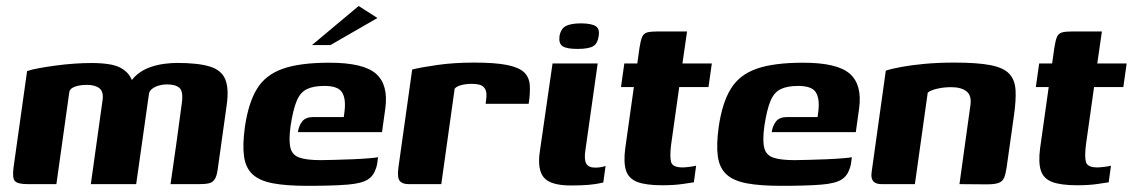

<svg xmlns="http://www.w3.org/2000/svg" viewBox="-20 -609 3746 635"><path d="M71.8 0Q38.4 0 29.3 -10.2Q20.3 -20.5 24.7 -54.6L69.6 -373.9Q86.2 -379.6 111.3 -384Q136.5 -388.5 165.8 -392.4Q195.2 -396.4 225.7 -398.5Q256.2 -400.6 282.6 -400.6Q322.2 -400.6 350.4 -394.8Q378.6 -388.9 397.1 -371.9Q415.5 -354.9 424.6 -321.4L403.2 -322.1Q414.9 -347.9 434.9 -363.7Q454.9 -379.6 478.4 -387.4Q501.8 -395.3 524.7 -398.1Q547.6 -400.9 565.1 -400.9Q634.5 -400.9 673.2 -389.2Q711.9 -377.6 724.8 -347.3Q737.6 -317.1 729.8 -261.8L700.1 -49.8Q697.4 -28.3 690.9 -17.4Q684.4 -6.4 672.5 -3.2Q660.5 0 639 0H544Q553.6 -66.7 563.1 -133.3Q572.6 -199.9 581.2 -266.7Q586.8 -306.1 573.8 -318Q560.8 -329.9 531.5 -329.9Q518.1 -329.9 504.9 -326Q491.8 -322.1 482.8 -315Q473.9 -308 472.6 -298.2L430.4 0H280.4L319.2 -277.6Q323.2 -305.2 309.2 -316.7Q295.1 -328.3 266.9 -328.3Q251.3 -328.3 239.1 -325.6Q226.9 -323 219.1 -318.3Q211.3 -313.5 209.3 -305L166.5 0Z M996.5 5.6Q926.9 5.6 882.8 -2.7Q838.7 -11 815.5 -32.3Q792.4 -53.6 787.1 -91.7Q781.7 -129.7 790 -189.7Q801.7 -269.5 830.1 -315.5Q858.4 -361.6 915.2 -381.6Q972 -401.6 1069.4 -401.6Q1182.6 -401.6 1223.9 -364.8Q1265.2 -328.1 1254.2 -249.3L1243.4 -171.9H965.3Q968.3 -193.4 979.7 -207.7Q991.1 -221.9 1016.9 -221.9H1117L1119.7 -243.2Q1124.2 -283.3 1111 -304Q1097.8 -324.8 1052.9 -324.8Q1016.3 -324.8 994.7 -314.1Q973 -303.5 961.2 -275.2Q949.3 -246.8 941 -192.4Q934.5 -144.6 940.5 -120.3Q946.5 -96 970.4 -87.7Q994.3 -79.4 1040.5 -79.4Q1057.8 -79.4 1086.8 -80.3Q1115.8 -81.1 1146.8 -82.3Q1177.7 -83.6 1201.1 -85.6Q1224.4 -87.5 1230.3 -89.1L1227.9 -70.7Q1226.2 -56.8 1219 -41.2Q1211.8 -25.5 1198 -16.4Q1178.2 -2.4 1129.5 1.6Q1080.8 5.6 996.5 5.6ZM1011.9 -460 1166.2 -589.2 1228.3 -549.5 1073 -460Z M1439.5 0H1331.7Q1310.2 0 1301.8 -11.1Q1293.3 -22.1 1297.7 -55.2L1343.2 -379Q1371.9 -386.4 1426.8 -394.2Q1481.7 -402 1547.9 -402Q1618 -402 1657.5 -394Q1696.9 -385.9 1713.6 -369.6Q1730.3 -353.3 1732.1 -327.6Q1734 -301.9 1728.5 -265.6H1586.1L1587.8 -279.6Q1591.2 -303.9 1584.3 -315Q1577.4 -326 1565.7 -328.9Q1554.1 -331.7 1540.7 -331.7Q1521.9 -331.7 1506.3 -327.8Q1490.6 -323.8 1483.7 -315.8Z M1868 4.4Q1801 4.4 1778.9 -21.7Q1756.7 -47.8 1765.2 -106.6L1807.4 -399H1956.7L1916.2 -113.1Q1911.2 -81.5 1918.9 -68.1Q1926.6 -54.6 1948.5 -54.6Q1961.8 -54.6 1971 -56.8Q1980.2 -59 1982.8 -60.3L1975.3 -5.4Q1970.6 -4.4 1959.5 -2.1Q1948.3 0.3 1926.6 2.3Q1904.9 4.4 1868 4.4ZM1890 -447.2Q1854.4 -447.2 1840.9 -456Q1827.3 -464.9 1830.4 -489.3Q1834.4 -513.4 1850.9 -522.6Q1867.5 -531.8 1903.4 -531.8Q1937.5 -531.1 1950.7 -522.1Q1964 -513 1959.9 -489.3Q1956.5 -464.9 1941.4 -456Q1926.3 -447.2 1890 -447.2Z M2169.8 3.7Q2115.8 3.7 2087.3 -7.4Q2058.8 -18.6 2050.3 -45.4Q2041.8 -72.2 2047.9 -118.7L2076.4 -321.1H2033.8L2044.8 -399H2087.7L2094.9 -450.3Q2098.6 -475.1 2103.7 -486.8Q2108.8 -498.6 2120.6 -501.8Q2132.3 -505 2155.6 -505H2252.3Q2251.6 -500.9 2250.8 -494.9Q2250 -488.9 2248.7 -480.1L2237 -399H2334.2L2323.2 -321.1H2226.4L2199.6 -130.9Q2194.6 -91.2 2199.5 -73.2Q2204.4 -55.3 2237.4 -55.3Q2246.6 -55.3 2261.4 -57.3Q2276.3 -59.3 2282.3 -61L2274.8 -6.1Q2267.8 -5.1 2239.2 -0.7Q2210.7 3.7 2169.8 3.7Z M2563.5 5.6Q2493.9 5.6 2449.8 -2.7Q2405.7 -11 2382.5 -32.3Q2359.4 -53.6 2354.1 -91.7Q2348.7 -129.7 2357 -189.7Q2368.7 -269.5 2397.1 -315.5Q2425.4 -361.6 2482.2 -381.6Q2539 -401.6 2636.4 -401.6Q2749.6 -401.6 2790.9 -364.8Q2832.2 -328.1 2821.2 -249.3L2810.4 -171.9H2532.3Q2535.3 -193.4 2546.7 -207.7Q2558.1 -221.9 2583.9 -221.9H2684L2686.7 -243.2Q2691.2 -283.3 2678 -304Q2664.8 -324.8 2619.9 -324.8Q2583.3 -324.8 2561.7 -314.1Q2540 -303.5 2528.2 -275.2Q2516.3 -246.8 2508 -192.4Q2501.5 -144.6 2507.5 -120.3Q2513.5 -96 2537.4 -87.7Q2561.3 -79.4 2607.5 -79.4Q2624.8 -79.4 2653.8 -80.3Q2682.8 -81.1 2713.8 -82.3Q2744.7 -83.6 2768.1 -85.6Q2791.4 -87.5 2797.3 -89.1L2794.9 -70.7Q2793.2 -56.8 2786 -41.2Q2778.8 -25.5 2765 -16.4Q2745.2 -2.4 2696.5 1.6Q2647.8 5.6 2563.5 5.6Z M2895.3 0Q2856.9 0 2862.7 -39.5L2909.6 -375.3Q2929.4 -381.9 2961.8 -387.8Q2994.3 -393.8 3038.8 -397.9Q3083.3 -402 3137.2 -402Q3213.2 -402 3256.5 -393.4Q3299.8 -384.9 3318.4 -364.5Q3337 -344.1 3338.8 -310.2Q3340.6 -276.3 3333.2 -225.2L3309.3 -56Q3306.2 -34.1 3301.1 -21.6Q3296 -9.2 3283.2 -4.3Q3270.5 0.7 3244.1 0.7L3153.2 0L3189.3 -259.9Q3194.3 -293.2 3176.5 -306.9Q3158.8 -320.7 3126 -320.7Q3102 -320.7 3080.7 -315.9Q3059.4 -311.2 3048.3 -302.8L3005.8 0Z M3541.8 3.7Q3487.8 3.7 3459.3 -7.4Q3430.8 -18.6 3422.3 -45.4Q3413.8 -72.2 3419.9 -118.7L3448.4 -321.1H3405.8L3416.8 -399H3459.7L3466.9 -450.3Q3470.6 -475.1 3475.7 -486.8Q3480.8 -498.6 3492.6 -501.8Q3504.3 -505 3527.6 -505H3624.3Q3623.6 -500.9 3622.8 -494.9Q3622 -488.9 3620.7 -480.1L3609 -399H3706.2L3695.2 -321.1H3598.4L3571.6 -130.9Q3566.6 -91.2 3571.5 -73.2Q3576.4 -55.3 3609.4 -55.3Q3618.6 -55.3 3633.4 -57.3Q3648.3 -59.3 3654.3 -61L3646.8 -6.1Q3639.8 -5.1 3611.2 -0.7Q3582.7 3.7 3541.8 3.7Z"/></svg>

Font: Genos Thin
Style: Italic
Weight: 100
Italic angle: -8°
Designer: Robert E. Leuschke
Foundry: Robert E. Leuschke
Version: Version 1.010